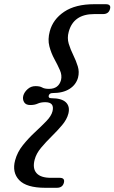

<svg xmlns="http://www.w3.org/2000/svg" viewBox="-20 -767 545 914"><path d="M212 -312Q209 -299.5 224 -299.5Q273.5 -299.5 293.8 -279.8Q314 -260 305.5 -226Q298.5 -198.5 275.8 -171.5Q253 -144.5 225.8 -117.8Q198.5 -91 175.5 -63.5Q152.5 -36 145 -7Q134 34.5 153.8 57Q173.5 79.5 222 79.5H264Q290.5 79.5 284 103.5Q277.5 127 250.5 127H195.5Q106 127 71.2 90.2Q36.5 53.5 52 -4Q62.5 -43 89 -76Q115.5 -109 146 -137.2Q176.5 -165.5 200.5 -190.2Q224.5 -215 230 -237.5Q240.5 -280.5 195.5 -280.5Q174 -280.5 159.5 -273.8Q145 -267 124 -267Q102.5 -267 94.5 -281Q86.5 -295 91 -312Q96 -329 111.8 -343Q127.5 -357 149 -357Q170 -357 180.8 -350.5Q191.5 -344 213.5 -344Q259 -344 270.5 -386Q276 -408.5 265.2 -433Q254.5 -457.5 239 -485.8Q223.5 -514 215 -546.8Q206.5 -579.5 217 -618Q232 -675 285.5 -711Q339 -747 428.5 -747H483.5Q510.5 -747 503.5 -723.5Q497 -700 470.5 -700H428.5Q329.5 -700 307 -615Q299 -586 307.2 -558.8Q315.5 -531.5 328.8 -504.8Q342 -478 350.2 -451.5Q358.5 -425 351.5 -397.5Q342 -363.5 311 -343.8Q280 -324 230.5 -324Q215.5 -324 212 -312Z"/></svg>

Font: Fraunces 9pt Soft
Style: Italic
Weight: 400
Italic angle: -16°
Version: Version 1.000;[0bf87f6ff]